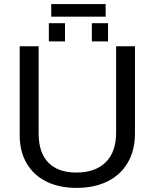

<svg xmlns="http://www.w3.org/2000/svg" viewBox="-20 -916 762 946"><path d="M356.9 9.8C415.5 9.8 466.4 -0.9 509.5 -22.2C552.7 -43.5 586 -74.4 609.6 -114.7C633.2 -155.1 645 -203.1 645 -258.8V-688H552.2V-264.2C552.2 -199.4 535.1 -150.1 500.7 -116.5C466.4 -82.8 418.3 -65.9 356.4 -65.9C296.2 -65.9 250.2 -82.2 218.3 -114.7C186.4 -147.3 170.4 -195 170.4 -257.8V-688H77.1V-250C77.1 -196 88.7 -149.4 111.8 -110.4C134.9 -71.3 167.5 -41.5 209.5 -21C251.5 -0.5 300.6 9.8 356.9 9.8ZM432.6 -711.9H512.2V-801.8H432.6ZM220.7 -711.9H300.3V-801.8H220.7ZM500.5 -834V-896H232.4V-834Z"/></svg>

Font: Arimo
Style: Regular
Weight: 400
Designer: Steve Matteson
Foundry: Monotype Imaging Inc.
Version: Version 1.32